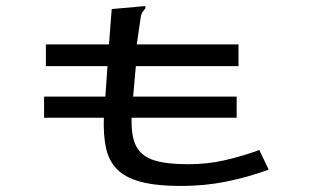

<svg xmlns="http://www.w3.org/2000/svg" viewBox="-20 -604 1040 636"><path d="M126 -214V-284H329L336 -385H132V-457H341L350 -574L451 -583L461 -584L462 -577Q456 -570 451.5 -563Q447 -556 445 -539L433 -457H770V-385H430L421 -284H764V-214H416Q414 -152 431.5 -119Q449 -86 490.5 -73Q532 -60 602 -60Q668 -60 726 -73.5Q784 -87 839 -107L870 -42Q801 -17 729.5 -2.5Q658 12 580 12Q497 12 445.5 -2Q394 -16 367 -44Q340 -72 331 -114.5Q322 -157 324 -214Z"/></svg>

Font: Inconsolata UltraExpanded
Style: Regular
Weight: 400
Width: 9
Monospace: yes
Designer: Raph Levien, Cyreal, Brenton Simpson
Foundry: Raph Levien, Cyreal, Google
Version: Version 3.000; ttfautohint (v1.8.2.53-6de2)